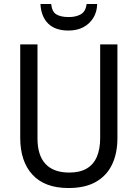

<svg xmlns="http://www.w3.org/2000/svg" viewBox="-20 -938 694 968"><path d="M572 -242Q572 -165 545 -108.5Q518 -52 463.5 -21Q409 10 325 10Q206 10 144 -57Q82 -124 82 -243V-714H169V-240Q169 -155 209.5 -111.5Q250 -68 329 -68Q383 -68 417.5 -88.5Q452 -109 468.5 -148Q485 -187 485 -241V-714H572ZM470 -918Q469 -878 450.5 -848Q432 -818 400.5 -801Q369 -784 325 -784Q258 -784 222.5 -819.5Q187 -855 184 -918H238Q242 -879 264 -865.5Q286 -852 327 -852Q363 -852 387.5 -866Q412 -880 417 -918Z"/></svg>

Font: Noto Sans Khmer SemiCondensed
Style: Regular
Weight: 400
Width: 4
Designer: Danh Hong and the Monotype Design Team
Foundry: Monotype Imaging Inc.
Version: Version 2.004